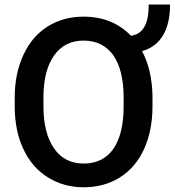

<svg xmlns="http://www.w3.org/2000/svg" viewBox="-20 -792 748 822"><path d="M632.8 -382.8C631.3 -455.6 616.7 -519 588.4 -573.2C668.9 -596.2 708 -665.5 708 -772.5H616.7C616.7 -688 592.3 -647 541 -638.7C488.3 -693.4 420.4 -720.7 337.4 -720.7C279.8 -720.7 228.5 -706.5 184.1 -678.7C139.2 -650.4 104.5 -609.9 80.1 -556.6C55.2 -503.4 43 -442.4 43 -373V-333C43.5 -265.1 55.7 -205.1 80.6 -152.8C105 -100.6 139.6 -60.5 185.1 -32.7C230 -4.4 281.2 9.8 338.4 9.8C397 9.8 448.7 -4.4 493.7 -32.7C538.1 -60.5 572.8 -101.1 596.7 -153.8C620.6 -206.1 632.8 -267.1 632.8 -336.9ZM509.3 -336.9C509.3 -176.8 448.2 -91.8 338.4 -91.8C283.7 -91.8 241.2 -113.3 211.4 -156.7C181.2 -200.2 166 -260.3 166 -336.9V-377.9C166.5 -454.6 182.1 -513.7 212.4 -555.7C242.2 -597.2 284.2 -618.2 337.4 -618.2C446.8 -618.2 509.3 -534.2 509.3 -374Z"/></svg>

Font: Roboto Medium
Style: Regular
Weight: 500
Designer: Google
Version: Version 2.137; 2017